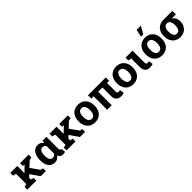

<svg xmlns="http://www.w3.org/2000/svg" viewBox="441 -2519 4257 4257"><g transform="rotate(-45 2570.0 -390.5)"><path d="M24.9 0V-85.4L96.2 -101.6V-425.8L19.5 -442.4V-528.3H238.8V-304.2L374 -433.1L375.5 -434.6L325.7 -443.4V-528.3H594.7V-442.4L526.9 -426.3L398.9 -306.6L545.9 -100.6L606.9 -85.4V0H445.8L298.3 -211.9L238.8 -155.8V-101.6L306.2 -85.4V0Z M885.3 10.3Q822.8 10.3 777.6 -22.2Q732.4 -54.7 708.3 -113Q684.1 -171.4 684.1 -249.5V-259.8Q684.1 -343.3 708.3 -405.8Q732.4 -468.3 777.3 -503.2Q822.3 -538.1 885.3 -538.1Q930.7 -538.1 962.9 -519.3Q995.1 -500.5 1018.1 -465.8L1028.8 -527.8H1152.3V-168.5Q1152.3 -131.8 1161.6 -117.2Q1170.9 -102.5 1187 -102.5Q1193.4 -102.5 1197.3 -104.5L1209.5 -2.4Q1193.4 4.9 1178.5 7.6Q1163.6 10.3 1147.5 10.3Q1056.2 10.3 1025.4 -69.8Q1002 -30.8 968 -10.3Q934.1 10.3 885.3 10.3ZM926.8 -99.1Q981.4 -99.1 1009.8 -148.4V-375.5Q981 -428.2 928.7 -428.2Q875.5 -428.2 851.3 -381.6Q827.1 -335 827.1 -259.8V-249.5Q827.1 -179.7 850.3 -139.4Q873.5 -99.1 926.8 -99.1Z M1254.4 0V-85.4L1325.7 -101.6V-425.8L1249 -442.4V-528.3H1468.3V-304.2L1603.5 -433.1L1605 -434.6L1555.2 -443.4V-528.3H1824.2V-442.4L1756.3 -426.3L1628.4 -306.6L1775.4 -100.6L1836.4 -85.4V0H1675.3L1527.8 -211.9L1468.3 -155.8V-101.6L1535.6 -85.4V0Z M2148.4 10.3Q2069.8 10.3 2013.9 -23.9Q1958 -58.1 1928.2 -118.9Q1898.4 -179.7 1898.4 -258.8V-269Q1898.4 -347.7 1928.2 -408.4Q1958 -469.2 2013.9 -503.7Q2069.8 -538.1 2147.5 -538.1Q2225.6 -538.1 2281.5 -503.9Q2337.4 -469.7 2367.2 -408.9Q2397 -348.1 2397 -269V-258.8Q2397 -179.7 2367.2 -118.9Q2337.4 -58.1 2281.7 -23.9Q2226.1 10.3 2148.4 10.3ZM2148.4 -99.1Q2203.6 -99.1 2229.2 -143.1Q2254.9 -187 2254.9 -258.8V-269Q2254.9 -339.4 2229 -383.8Q2203.1 -428.2 2147.5 -428.2Q2091.8 -428.2 2066.4 -383.8Q2041 -339.4 2041 -269V-258.8Q2041 -186.5 2066.4 -142.8Q2091.8 -99.1 2148.4 -99.1Z M2964.4 9.8Q2886.2 9.8 2845.2 -32Q2804.2 -73.7 2804.2 -159.2V-423.8H2670.9V0H2528.3V-423.8H2454.6V-528.3H3013.7V-423.8H2946.8V-157.2Q2946.8 -125.5 2957.8 -113.3Q2968.8 -101.1 2994.1 -101.1Q3014.6 -101.1 3038.6 -109.9L3053.2 -7.3Q3031.7 2 3010.3 5.9Q2988.8 9.8 2964.4 9.8Z M3346.2 10.3Q3267.6 10.3 3211.7 -23.9Q3155.8 -58.1 3126 -118.9Q3096.2 -179.7 3096.2 -258.8V-269Q3096.2 -347.7 3126 -408.4Q3155.8 -469.2 3211.7 -503.7Q3267.6 -538.1 3345.2 -538.1Q3423.3 -538.1 3479.2 -503.9Q3535.2 -469.7 3564.9 -408.9Q3594.7 -348.1 3594.7 -269V-258.8Q3594.7 -179.7 3564.9 -118.9Q3535.2 -58.1 3479.5 -23.9Q3423.8 10.3 3346.2 10.3ZM3346.2 -99.1Q3401.4 -99.1 3427 -143.1Q3452.6 -187 3452.6 -258.8V-269Q3452.6 -339.4 3426.8 -383.8Q3400.9 -428.2 3345.2 -428.2Q3289.6 -428.2 3264.2 -383.8Q3238.8 -339.4 3238.8 -269V-258.8Q3238.8 -186.5 3264.2 -142.8Q3289.6 -99.1 3346.2 -99.1Z M3868.7 10.3Q3792 10.3 3751.2 -31.5Q3710.4 -73.2 3710.4 -158.7V-427.7L3634.3 -442.4V-528.3H3853V-156.7Q3853 -125 3863.8 -112.8Q3874.5 -100.6 3897.5 -100.6Q3911.6 -100.6 3919.9 -102.3Q3928.2 -104 3944.8 -109.4L3959.5 -6.8Q3936.5 2.9 3916 6.6Q3895.5 10.3 3868.7 10.3Z M4251 10.3Q4172.4 10.3 4116.5 -23.9Q4060.5 -58.1 4030.8 -118.9Q4001 -179.7 4001 -258.8V-269Q4001 -347.7 4030.8 -408.4Q4060.5 -469.2 4116.5 -503.7Q4172.4 -538.1 4250 -538.1Q4328.1 -538.1 4384 -503.9Q4439.9 -469.7 4469.7 -408.9Q4499.5 -348.1 4499.5 -269V-258.8Q4499.5 -179.7 4469.7 -118.9Q4439.9 -58.1 4384.3 -23.9Q4328.6 10.3 4251 10.3ZM4251 -99.1Q4306.2 -99.1 4331.8 -143.1Q4357.4 -187 4357.4 -258.8V-269Q4357.4 -339.4 4331.5 -383.8Q4305.7 -428.2 4250 -428.2Q4194.3 -428.2 4168.9 -383.8Q4143.6 -339.4 4143.6 -269V-258.8Q4143.6 -186.5 4168.9 -142.8Q4194.3 -99.1 4251 -99.1ZM4206.1 -616.2 4241.7 -791H4377L4276.9 -616.2Z M4820.3 10.3Q4742.7 10.3 4687 -23.9Q4631.3 -58.1 4601.6 -118.9Q4571.8 -179.7 4571.8 -258.8V-269Q4571.8 -345.2 4601.6 -403.8Q4631.3 -462.4 4687.3 -495.4Q4743.2 -528.3 4820.8 -528.3H5101.1V-418H4973.1Q5012.7 -392.6 5037.8 -349.6Q5063 -306.6 5063 -243.2V-232.9Q5063 -165.5 5033.4 -110.4Q5003.9 -55.2 4949.5 -22.5Q4895 10.3 4820.3 10.3ZM4818.8 -99.1Q4872.6 -99.1 4896.7 -143.1Q4920.9 -187 4920.9 -258.8V-269Q4920.9 -335 4896.5 -376.5Q4872.1 -418 4818.4 -418Q4765.1 -418 4739.7 -376.2Q4714.4 -334.5 4714.4 -269V-258.8Q4714.4 -186.5 4739.5 -142.8Q4764.6 -99.1 4818.8 -99.1Z"/></g></svg>

Font: Roboto Slab
Style: Bold
Weight: 700
Designer: Google
Version: Version 2.000; ttfautohint (v1.8.1.43-b0c9)